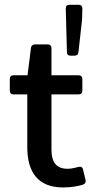

<svg xmlns="http://www.w3.org/2000/svg" viewBox="-20 -784 393 814"><path d="M312.5 -562.5 328.1 -702.1 329.1 -748C329.1 -758.8 323.2 -763.7 313.5 -763.7H274.4C264.6 -763.7 258.8 -758.8 258.8 -748L263.7 -563.5C263.7 -552.7 269.5 -547.9 279.3 -547.9H295.9C305.7 -547.9 311.5 -552.7 312.5 -562.5ZM312.5 -76.2C297.9 -72.3 281.2 -68.4 266.6 -68.4C210 -68.4 198.2 -108.4 198.2 -148.4V-383.8H313.5C323.2 -383.8 329.1 -389.6 329.1 -399.4V-449.2C329.1 -459 323.2 -464.8 313.5 -464.8H198.2V-580.1C198.2 -589.8 192.4 -595.7 182.6 -595.7H127.9C118.2 -595.7 112.3 -589.8 111.3 -581.1L96.7 -464.8H37.1C27.3 -464.8 21.5 -459 21.5 -449.2V-399.4C21.5 -389.6 27.3 -383.8 37.1 -383.8H95.7V-159.2C95.7 -57.6 138.7 10.7 247.1 10.7C281.2 10.7 308.6 5.9 331.1 -1C340.8 -3.9 344.7 -11.7 342.8 -20.5L332 -65.4C330.1 -75.2 322.3 -79.1 312.5 -76.2Z"/></svg>

Font: Ed Sans Neue Medium
Style: Regular
Weight: 500
Designer: Stephen Hutchings
Version: Version 1.004;PS 001.004;hotconv 1.0.88;makeotf.lib2.5.64775